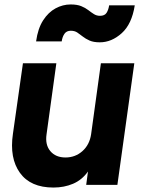

<svg xmlns="http://www.w3.org/2000/svg" viewBox="-20 -830 640 862"><path d="M220 12Q117 12 69.5 -54Q22 -120 38 -229L83 -546H233L189 -227Q182 -180 206 -151.5Q230 -123 274 -123Q318 -123 350 -151.5Q382 -180 389 -227L433 -546H583L507 0H367L375 -60Q348 -22 308 -5Q268 12 220 12ZM428 -640Q400 -640 382 -648Q364 -656 351.5 -666Q339 -676 327 -684Q315 -692 298 -692Q279 -692 269.5 -678.5Q260 -665 257 -644H142Q150 -702 173.5 -738.5Q197 -775 229.5 -792.5Q262 -810 297 -810Q326 -810 344.5 -802.5Q363 -795 376.5 -784.5Q390 -774 402 -766.5Q414 -759 429 -759Q450 -759 458.5 -772.5Q467 -786 470 -806H585Q572 -722 526.5 -681Q481 -640 428 -640Z"/></svg>

Font: Plus Jakarta Sans ExtraBold
Style: Italic
Weight: 800
Italic angle: -8°
Designer: Gumpita Rahayu
Foundry: Tokotype
Version: Version 2.071; ttfautohint (v1.8.4.7-5d5b);gftools[0.9.29]